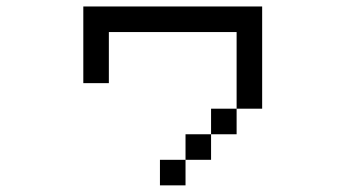

<svg xmlns="http://www.w3.org/2000/svg" viewBox="-20 -558 1040 578"><path d="M230.8 -538.5H769.2V-230.8H692.3V-461.5H307.7V-307.7H230.8ZM538.5 -76.9V-153.8H615.4V-230.8H692.3V-153.8H615.4V-76.9ZM538.5 -76.9V0H461.5V-76.9Z"/></svg>

Font: Mintsoda - Lime Green 13x16
Style: Regular
Weight: 400
Designer: Mintsoda-15
Version: Version 1.0